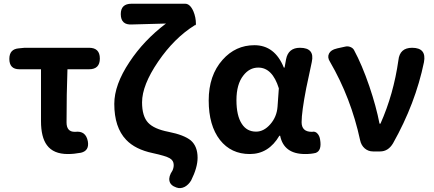

<svg xmlns="http://www.w3.org/2000/svg" viewBox="-20 -799 2291 1013"><path d="M337.9 13.7Q261.7 13.7 227.5 -33.2Q196.3 -75.2 196.3 -160.2V-433.6H82Q29.3 -433.6 29.3 -488.3Q29.3 -540 79.1 -543.9L109.4 -546.9H307.6H450.2Q506.8 -546.9 506.8 -490.2Q506.8 -433.6 450.2 -433.6H335.9Q331.1 -305.7 331.1 -153.3Q331.1 -103.5 374 -103.5Q376 -103.5 377 -103.5Q432.6 -110.4 443.4 -53.7Q452.1 -3.9 407.2 6.8Q370.1 13.7 337.9 13.7Z M911.1 190.4Q878.9 179.7 874 155.3Q869.1 131.8 889.6 101.6Q896.5 86.9 896.5 71.3Q896.5 47.9 875 35.6Q853.5 23.4 786.1 8.8Q693.4 -10.7 645.5 -61.5Q583 -127 583 -251Q583 -351.6 663.1 -471.7Q738.3 -585.9 855.5 -674.8Q845.7 -674.8 818.4 -673.8Q724.6 -671.9 676.8 -669.9Q617.2 -666 617.2 -724.6Q617.2 -779.3 673.8 -779.3H815.4H957Q982.4 -779.3 1000 -740.2Q1013.7 -708 1013.7 -672.9Q1013.7 -666 1009.8 -666H1007.8Q899.4 -598.6 814.5 -474.1Q729.5 -349.6 729.5 -258.8Q729.5 -185.5 761.7 -151.4Q793 -118.2 869.1 -103.5Q952.1 -86.9 987.3 -57.6Q1022.5 -26.4 1022.5 33.2Q1022.5 85 988.3 153.3Q974.6 175.8 955.1 186.5Q932.6 198.2 911.1 190.4Z M1297.9 13.7Q1199.2 13.7 1140.6 -60.5Q1081.1 -136.7 1081.1 -269Q1081.1 -401.4 1154.3 -483.4Q1222.7 -560.5 1322.3 -560.5Q1429.7 -560.5 1477.5 -442.4H1481.4L1489.3 -486.3Q1501 -546.9 1562.5 -546.9Q1641.6 -546.9 1625 -471.7Q1620.1 -449.2 1610.4 -402.8Q1600.6 -356.4 1595.7 -334Q1571.3 -208 1571.3 -154.3Q1571.3 -103.5 1625 -103.5Q1626 -103.5 1627 -103.5Q1643.6 -107.4 1655.3 -93.8Q1666 -82 1668.9 -62.5Q1678.7 -3.9 1645.5 7.8Q1622.1 13.7 1589.8 13.7Q1477.5 13.7 1458 -83H1454.1Q1397.5 13.7 1297.9 13.7ZM1331.1 -104.5Q1372.1 -104.5 1406.2 -143.6Q1440.4 -182.6 1444.3 -236.3L1451.2 -333Q1417 -442.4 1342.8 -442.4Q1295.9 -442.4 1263.7 -400.4Q1227.5 -354.5 1227.5 -270.5Q1227.5 -188.5 1255.9 -145.5Q1282.2 -104.5 1331.1 -104.5Z M1948.2 0Q1922.9 0 1904.3 -16.1Q1885.7 -32.2 1879.9 -59.6Q1832 -282.2 1720.7 -473.6Q1706.1 -496.1 1715.8 -516.1Q1725.6 -536.1 1756.8 -543L1759.8 -543.9L1799.8 -552.7Q1814.5 -556.6 1828.1 -551.3Q1841.8 -545.9 1847.7 -535.2Q1889.6 -458 1928.7 -343.8Q1964.8 -237.3 1982.4 -146.5H1987.3Q2056.6 -301.8 2082 -481.4Q2088.9 -546.9 2154.3 -546.9Q2231.4 -546.9 2216.8 -470.7Q2171.9 -252.9 2053.7 -43Q2028.3 0 1985.4 0Z"/></svg>

Font: Bpmf GenSen Rounded B
Style: B
Weight: 700
Foundry: But Ko
Version: Version 1.320